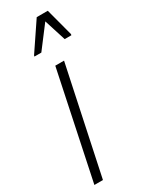

<svg xmlns="http://www.w3.org/2000/svg" viewBox="-192 -760 618 797"><g transform="rotate(-30 116.5 -361.5)"><path d="M4 0 111 -510H153L45 0ZM55 -586 56 -591 145 -723H198L233 -591L232 -586H200L167 -690L88 -586Z"/></g></svg>

Font: Saira ExtraCondensed ExtraLight
Style: Italic
Weight: 250
Width: 2
Italic angle: -12°
Designer: Hector Gatti with collaboration of the Omnibus-Type team
Foundry: Omnibus-Type
Version: Version 1.101